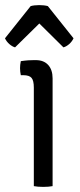

<svg xmlns="http://www.w3.org/2000/svg" viewBox="-36 -729 313 752"><path d="M170 0Q163 1.5 153.5 2.2Q144 3 133.5 3Q122.5 3 113 2.2Q103.5 1.5 96.5 0V-386Q96.5 -413.5 87.5 -424Q78.5 -434.5 55 -434.5H45.5Q42.5 -449 42.5 -462Q42.5 -469 43.2 -475.2Q44 -481.5 45.5 -489.5Q62.5 -492 75.2 -492.8Q88 -493.5 96 -493.5H104.5Q135.5 -493.5 152.8 -474.5Q170 -455.5 170 -422ZM151.5 -705 252 -579Q246 -566 234.8 -556.2Q223.5 -546.5 212.5 -543.5L118 -637L23 -543.5Q12 -546.5 0.8 -556.2Q-10.5 -566 -16.5 -579L84 -705Q90.5 -707 99.5 -708Q108.5 -709 118 -709Q127 -709 136 -708Q145 -707 151.5 -705Z"/></svg>

Font: Signika Light Light
Style: Regular
Weight: 300
Version: Version 2.001